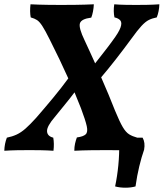

<svg xmlns="http://www.w3.org/2000/svg" viewBox="-44 -699 762 894"><path d="M-24 3Q-23 -30 -12 -58Q13 -63 33.5 -72.5Q54 -82 75 -100.5Q96 -119 124 -150Q164 -196 203 -243Q242 -290 274 -334Q235 -421 187 -516Q166 -558 153 -578Q140 -598 128.5 -605.5Q117 -613 99 -618Q94 -645 98 -679Q138 -677 177.5 -676.5Q217 -676 240 -676Q269 -676 309.5 -676.5Q350 -677 393 -679Q392 -661 389 -645.5Q386 -630 381 -617Q334 -611 328 -590Q322 -569 350 -511Q362 -485 374.5 -458Q387 -431 399 -404Q419 -430 440 -456.5Q461 -483 479 -508Q509 -548 517 -570.5Q525 -593 516.5 -603.5Q508 -614 489 -618Q483 -646 488 -679Q512 -677 540 -676.5Q568 -676 589 -676Q615 -676 642 -676.5Q669 -677 698 -679Q697 -646 686 -618Q665 -614 649 -606Q633 -598 614.5 -578Q596 -558 568 -519Q529 -466 495 -422.5Q461 -379 427 -339Q445 -298 461.5 -258.5Q478 -219 492 -183Q513 -132 527.5 -107.5Q542 -83 557.5 -73.5Q573 -64 595 -58Q601 -32 596 3Q555 1 516 0.5Q477 0 452 0Q423 0 380 0.5Q337 1 302 3Q302 -15 305.5 -30.5Q309 -46 314 -59Q344 -63 355 -73.5Q366 -84 360 -111.5Q354 -139 333 -195Q319 -230 303 -269Q282 -241 258.5 -212.5Q235 -184 211 -154Q174 -111 175 -88Q176 -65 204 -58Q209 -31 205 3Q176 1 146.5 0.5Q117 0 94 0Q65 0 35.5 0.5Q6 1 -24 3ZM492 169Q502 122 507 70Q512 18 511 -31L549 -58H620Q633 -35 627 -2Q615 32 604.5 75.5Q594 119 587 169Q566 175 540 175Q514 175 492 169Z"/></svg>

Font: Vollkorn
Style: Bold Italic
Weight: 700
Italic angle: -11°
Designer: Friedrich Althausen
Foundry: Friedrich Althausen
Version: Version 5.000; ttfautohint (v1.8.3)